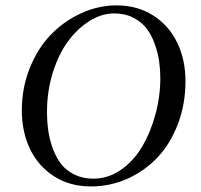

<svg xmlns="http://www.w3.org/2000/svg" viewBox="-20 -669 733 700"><path d="M396.5 -620.1Q350.6 -620.1 306.4 -592.5Q262.2 -564.9 227.8 -518.1Q193.4 -471.2 172.4 -403.8Q151.4 -336.4 151.4 -261.7Q151.4 -225.6 156 -192.9Q160.6 -160.2 172.6 -127.4Q184.6 -94.7 202.9 -71Q221.2 -47.4 251.5 -32.5Q281.7 -17.6 320.3 -17.6Q374.5 -17.6 421.1 -50Q467.8 -82.5 498.5 -135Q529.3 -187.5 546.9 -252.7Q564.5 -317.9 564.5 -383.8Q564.5 -415 560.3 -444.8Q556.2 -474.6 544.7 -507.3Q533.2 -540 515.1 -564.2Q497.1 -588.4 466.6 -604.2Q436 -620.1 396.5 -620.1ZM405.3 -649.4Q480.5 -649.4 538.1 -612.8Q595.7 -576.2 626 -513.7Q656.2 -451.2 656.2 -373Q656.2 -289.6 628.7 -217Q601.1 -144.5 554.2 -95Q507.3 -45.4 444.3 -17.3Q381.3 10.7 311.5 10.7Q234.4 10.7 176.5 -26.6Q118.7 -64 89.1 -126.5Q59.6 -189 59.6 -266.6Q59.6 -348.6 88.6 -420.9Q117.7 -493.2 165.5 -542.7Q213.4 -592.3 276.1 -620.8Q338.9 -649.4 405.3 -649.4Z"/></svg>

Font: Amiri
Style: Slanted
Weight: 400
Italic angle: 9°
Designer: Khaled Hosny
Version: Version 000.107